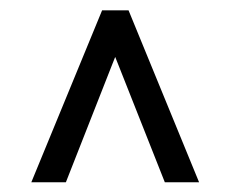

<svg xmlns="http://www.w3.org/2000/svg" viewBox="-20 -724 458 380"><path d="M201.2 -594.2 110.4 -363.3H42L182.1 -703.6H234.4L374 -363.3H306.2L214.8 -594.2L208 -611.3Z"/></svg>

Font: Vazir Light FD-UI
Style: Light-FD-UI
Weight: 300
Designer: Saber Rastikerdar
Foundry: Saber Rastikerdar
Version: Version 30.1.0